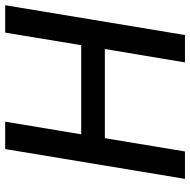

<svg xmlns="http://www.w3.org/2000/svg" viewBox="-16 -752 768 777"><g transform="rotate(-90 368.5 -364.0)"><path d="M32.7 0 153.3 -727.5H264.2L212.9 -419.9H573.7L624.5 -727.5H735.4L614.7 0H503.9L558.1 -324.2H197.3L143.6 0Z"/></g></svg>

Font: Inter 18pt Medium
Style: Italic
Weight: 500
Italic angle: -9.3988°
Designer: Rasmus Andersson
Foundry: rsms
Version: Version 4.001;git-66647c0bb